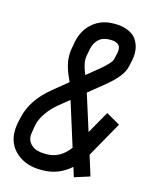

<svg xmlns="http://www.w3.org/2000/svg" viewBox="-108 -767 667 849"><g transform="rotate(15 225.0 -342.0)"><path d="M243.7 -443.4 297.4 -487.3Q314.5 -501 330.6 -517.8Q346.7 -534.7 348.6 -543.9L355 -572.8Q356.9 -581.1 356.9 -590.3Q356.9 -607.4 344 -615Q331.1 -622.6 315.4 -622.6H306.2Q276.4 -622.6 258.1 -606Q239.7 -589.4 233.4 -560.1L231.4 -549.8Q225.6 -522.5 225.6 -511.2Q225.6 -484.9 243.7 -443.4ZM297.9 -37.6Q241.7 12.2 169.4 12.2H160.6Q93.8 12.2 50 -25.4Q6.3 -63 6.3 -123Q6.3 -146.5 12.2 -171.4L15.6 -186.5Q33.2 -271.5 118.2 -340.8L184.6 -395Q183.6 -397.9 178.2 -409.9Q172.9 -421.9 171.1 -425.8Q169.4 -429.7 165.5 -440.2Q161.6 -450.7 160.2 -457Q158.7 -463.4 156.2 -472.9Q153.8 -482.4 153.1 -491.7Q152.3 -501 152.3 -511.2Q152.3 -532.2 159.2 -563.5L161.1 -574.7Q173.3 -630.9 212.4 -663.3Q251.5 -695.8 306.2 -695.8H315.4Q328.6 -695.8 341.6 -693.8Q354.5 -691.9 371.3 -685.3Q388.2 -678.7 400.4 -667.7Q412.6 -656.7 421.4 -636.7Q430.2 -616.7 430.2 -590.3Q430.2 -575.2 426.3 -557.1L419.9 -528.3Q409.7 -483.9 343.3 -429.7L270 -370.1L322.8 -203.6L380.9 -306.2L444.3 -270L353 -107.9L381.8 -16.1L311.5 6.3ZM272.5 -118.2 209 -320.3 163.1 -283.2Q134.8 -260.3 113.8 -230.5Q92.8 -200.7 86.9 -171.9L84.5 -157.7Q79.6 -129.4 79.6 -123Q79.6 -100.1 93.8 -85.2Q107.9 -70.3 124.8 -65.7Q141.6 -61 160.6 -61H169.4Q230 -61 272.5 -118.2Z"/></g></svg>

Font: Anka/Coder Narrow
Style: Italic
Weight: 400
Width: 3
Italic angle: -12°
Monospace: yes
Version: Version 001.100